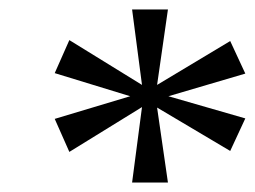

<svg xmlns="http://www.w3.org/2000/svg" viewBox="-20 -675 540 407"><path d="M96 -520 127 -590 281 -495 260 -655H336L313 -495L468 -588L500 -519L337 -471L500 -424L468 -355L313 -447L336 -288H260L281 -448L127 -353L96 -423L256 -471Z"/></svg>

Font: Libra Serif Modern
Style: Italic
Weight: 400
Italic angle: -12°
Designer: Stefan Peev, Context Ltd
Foundry: Stefan Peev, Context Ltd
Version: Version 1.000